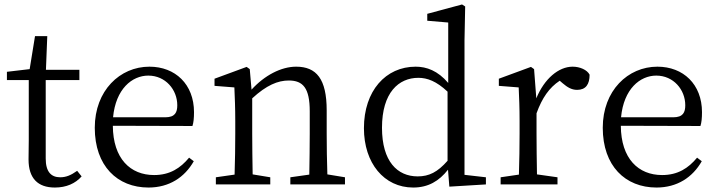

<svg xmlns="http://www.w3.org/2000/svg" viewBox="-20 -827 3221 861"><path d="M326 -61C298 -41 276 -32 250 -32C209 -32 185 -57 185 -116V-468H336V-514H186L192 -665H137L113 -517L11 -505V-468H109V-199C109 -160 108 -137 108 -112C108 -27 150 14 226 14C277 14 318 -4 346 -36Z M487 -301C499 -428 572 -488 645 -488C722 -488 775 -425 775 -355C775 -323 765 -301 721 -301ZM843 -262C848 -277 850 -298 850 -324C850 -449 766 -528 650 -528C518 -528 405 -421 405 -254C405 -83 506 14 646 14C739 14 808 -32 849 -104L828 -120C789 -73 742 -42 671 -42C565 -42 487 -115 486 -263Z M1448 -45C1446 -100 1445 -176 1445 -228V-332C1445 -473 1399 -528 1308 -528C1241 -528 1166 -489 1108 -425L1100 -517L1086 -527L942 -474V-442L1031 -435C1033 -388 1035 -346 1035 -283V-228C1035 -177 1034 -100 1032 -44L948 -32V0H1192V-32L1113 -45C1112 -100 1111 -177 1111 -228V-386C1175 -445 1226 -466 1275 -466C1339 -466 1369 -432 1369 -328V-228C1369 -176 1368 -99 1367 -44L1282 -32V0H1527V-32Z M1987 -106C1942 -55 1904 -36 1853 -36C1762 -36 1693 -103 1693 -254C1693 -412 1768 -478 1856 -478C1896 -478 1937 -463 1987 -416ZM2063 -43V-645L2066 -798L2052 -807L1896 -765V-734L1990 -726V-455C1943 -510 1893 -528 1844 -528C1710 -528 1612 -420 1612 -252C1612 -96 1702 14 1833 14C1900 14 1949 -15 1989 -66L1995 10L2159 0V-32Z M2375 -517 2361 -527 2217 -474V-442L2306 -435C2308 -388 2310 -347 2310 -283V-228C2310 -177 2309 -100 2307 -44L2225 -32V0H2480V-32L2388 -45C2387 -101 2386 -177 2386 -228V-319C2411 -388 2443 -434 2490 -465L2504 -453C2524 -436 2543 -424 2568 -424C2607 -424 2624 -449 2624 -492C2613 -514 2580 -528 2548 -528C2485 -528 2421 -474 2385 -386Z M2765 -301C2777 -428 2850 -488 2923 -488C3000 -488 3053 -425 3053 -355C3053 -323 3043 -301 2999 -301ZM3121 -262C3126 -277 3128 -298 3128 -324C3128 -449 3044 -528 2928 -528C2796 -528 2683 -421 2683 -254C2683 -83 2784 14 2924 14C3017 14 3086 -32 3127 -104L3106 -120C3067 -73 3020 -42 2949 -42C2843 -42 2765 -115 2764 -263Z"/></svg>

Font: Shippori Mincho
Style: Regular
Weight: 400
Designer: Bonji Tadano  Ryoko NISHIZUKA  (kana & ideographs); Frank Grießhammer (Latin, Greek & Cyrillic); Wenlong ZHANG  (bopomof
Foundry: Adobe Systems Incorporated
Version: Version 1.003;PS 1.001;hotconv 16.6.54;makeotf.lib2.5.65590